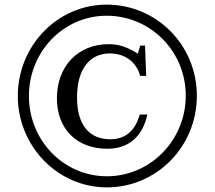

<svg xmlns="http://www.w3.org/2000/svg" viewBox="-20 -800 928 830"><path d="M831 -386C831 -605 657 -780 441 -780C228 -780 57 -602 57 -385C57 -168 229 10 442 10C657 10 831 -166 831 -386ZM783 -386C783 -194 630 -38 442 -38C254 -38 105 -194 105 -385C105 -575 253 -732 441 -732C630 -732 783 -579 783 -386ZM617 -305H584C565 -235 522 -198 457 -198C364 -198 313 -262 313 -379C313 -498 365 -569 455 -569C520 -569 570 -532 586 -472H612L607 -603H586L576 -568C530 -597 494 -609 450 -609C317 -609 226 -514 226 -375C226 -243 311 -157 444 -157C543 -157 598 -217 617 -305Z"/></svg>

Font: Libre Baskerville
Style: Regular
Weight: 400
Designer: Pablo Impallari, Rodrigo Fuenzalida
Foundry: Pablo Impallari, Rodrigo Fuenzalida
Version: Version 1.051;Glyphs 3.2.3 (3260)